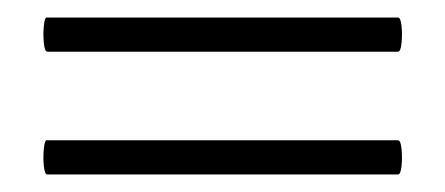

<svg xmlns="http://www.w3.org/2000/svg" viewBox="-20 -299 508 219"><path d="M34 -240Q31 -240 30 -250Q29 -260 30 -269.5Q31 -279 33 -279H434Q437 -279 438 -269.5Q439 -260 438 -250Q437 -240 434 -240ZM34 -100Q31 -100 30 -109.6Q29 -119.2 30 -129.1Q31 -139 33 -139H434Q437 -139 438 -129.1Q439 -119.2 438 -109.6Q437 -100 434 -100Z"/></svg>

Font: Cormorant Garamond Light
Style: Italic
Weight: 300
Italic angle: -10°
Designer: Christian Thalmann (Catharsis Fonts)
Foundry: Catharsis Fonts
Version: Version 4.001